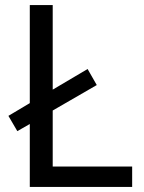

<svg xmlns="http://www.w3.org/2000/svg" viewBox="-20 -734 564 754"><path d="M97 0V-247L48 -219L13 -279L97 -329V-714H187V-382L324 -463L360 -400L187 -300V-80H499V0Z"/></svg>

Font: Noto Sans Coptic
Style: Regular
Weight: 400
Designer: Monotype Design Team, Denis Moyogo Jacquerye
Foundry: Monotype Imaging Inc.
Version: Version 2.002; ttfautohint (v1.8.4.7-5d5b)